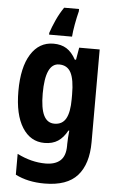

<svg xmlns="http://www.w3.org/2000/svg" viewBox="-64 -809 668 1092"><g transform="rotate(5 269.5 -263.0)"><path d="M215 -557Q259 -557 289.5 -538Q320 -519 343 -477H350L362 -547H479V-18Q479 107 420 173.5Q361 240 232 240Q136 240 66 204V85Q147 126 228 126Q283 126 312.5 99.5Q342 73 342 15V4Q342 -11 343.5 -32.5Q345 -54 347 -72H342Q320 -31 289 -10.5Q258 10 212 10Q132 10 85.5 -63.5Q39 -137 39 -271Q39 -407 86 -482Q133 -557 215 -557ZM257 -442Q178 -442 178 -269Q178 -185 198 -144.5Q218 -104 259 -104Q304 -104 324.5 -140.5Q345 -177 345 -252V-278Q345 -363 324.5 -402.5Q304 -442 257 -442ZM342 -753Q333 -718 325.5 -676.5Q318 -635 316 -606H185V-616Q197 -652 215 -691.5Q233 -731 257 -766H342Z"/></g></svg>

Font: Noto Sans Khmer UI Condensed
Style: Bold
Weight: 700
Width: 3
Designer: Danh Hong and the Monotype Design Team
Foundry: Monotype Imaging Inc.
Version: Version 2.002; ttfautohint (v1.8.4.7-5d5b)